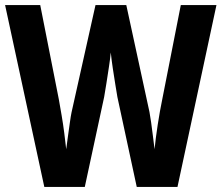

<svg xmlns="http://www.w3.org/2000/svg" viewBox="-29 -734 870 754"><path d="M821 -714 668 0H508L432 -353Q429 -371 424 -401.5Q419 -432 414 -465.5Q409 -499 406 -528Q404 -505 399 -472.5Q394 -440 389 -407.5Q384 -375 380 -353L304 0H145L-9 -714H129L202 -344Q207 -316 213 -281Q219 -246 223.5 -210.5Q228 -175 231 -148Q234 -172 238 -200Q242 -228 245.5 -253.5Q249 -279 252 -293L346 -714H467L558 -294Q561 -279 564.5 -253.5Q568 -228 571.5 -200Q575 -172 578 -148Q582 -190 590.5 -245Q599 -300 608 -343L681 -714Z"/></svg>

Font: Noto Sans Malayalam Condensed
Style: Bold
Weight: 700
Width: 3
Designer: Jelle Bosma - Monotype Design Team
Foundry: Monotype Imaging Inc.
Version: Version 2.104; ttfautohint (v1.8.4.7-5d5b)